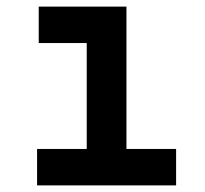

<svg xmlns="http://www.w3.org/2000/svg" viewBox="-20 -560 620 580"><path d="M92 0H512V-110H362V-540H97V-430H242V-110H92Z"/></svg>

Font: CommitMono-dimboump
Style: Bold
Weight: 700
Monospace: yes
Designer: Eigil Nikolajsen
Foundry: Eigil Nikolajsen
Version: Version 1.143